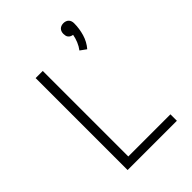

<svg xmlns="http://www.w3.org/2000/svg" viewBox="-220 -879 989 989"><g transform="rotate(-45 275.0 -384.5)"><path d="M413 -587 380 -611Q393 -628 401.5 -648.5Q410 -669 414 -691Q407 -692 400.5 -695Q394 -698 389.5 -703.5Q385 -709 383.5 -716Q382 -723 382 -730Q382 -738 384.5 -745.5Q387 -753 392.5 -758.5Q398 -764 405.5 -766.5Q413 -769 421 -769Q429 -769 436.5 -766.5Q444 -764 449.5 -758.5Q455 -753 457.5 -745.5Q460 -738 460 -730Q460 -691 449 -653.5Q438 -616 413 -587ZM120 0V-670H172V-47H479V0Z"/></g></svg>

Font: Lode Dark
Style: Regular
Weight: 400
Monospace: yes
Designer: Belleve Invis
Foundry: Belleve Invis
Version: Version 29.2.0; ttfautohint (v1.8.3)